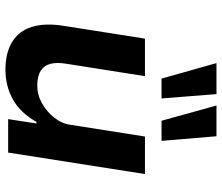

<svg xmlns="http://www.w3.org/2000/svg" viewBox="-75 -731 816 706"><g transform="rotate(90 333.0 -378.0)"><path d="M236 10Q175 10 134.5 -14.5Q94 -39 79 -87Q64 -135 75 -204L122 -503H260L214 -211Q209 -180 214.5 -156.5Q220 -133 240 -120Q260 -107 294 -107Q329 -107 360 -124.5Q391 -142 413 -170Q435 -198 439 -230L482 -503H620L541 0H418L434 -104H428Q396 -46 346.5 -18Q297 10 236 10ZM424 -564 368 -766H481L498 -564ZM269 -564 212 -766H326L342 -564Z"/></g></svg>

Font: Nunito Sans 6pt
Style: Bold Italic
Weight: 700
Italic angle: -9°
Version: Version 3.101;gftools[0.9.27]